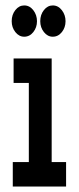

<svg xmlns="http://www.w3.org/2000/svg" viewBox="-20 -686 290 706"><path d="M27 0V-90H86V-381H30V-471H170V-90H223V0ZM69 -551Q50 -551 36.5 -568Q23 -585 23 -608Q23 -632 36.5 -649Q50 -666 69 -666Q89 -666 102.5 -648.5Q116 -631 116 -608Q116 -585 102.5 -568Q89 -551 69 -551ZM174 -551Q155 -551 141.5 -568Q128 -585 128 -608Q128 -632 141.5 -649Q155 -666 174 -666Q194 -666 207.5 -648.5Q221 -631 221 -608Q221 -585 207.5 -568Q194 -551 174 -551Z"/></svg>

Font: Inconsolata UltraCondensed Black
Style: Regular
Weight: 900
Width: 1
Monospace: yes
Designer: Raph Levien, Cyreal, Brenton Simpson
Foundry: Raph Levien, Cyreal, Google
Version: Version 3.001; ttfautohint (v1.8.2.53-6de2)